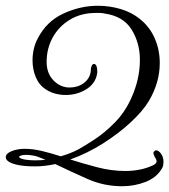

<svg xmlns="http://www.w3.org/2000/svg" viewBox="-50 -568 588 667"><path d="M374 79Q311 79 253.5 53.5Q196 28 142 2Q123 6 106 8Q89 10 72 10Q7 10 -19 -6Q-30 -13 -30 -22Q-30 -30 -22 -36Q-14 -42 -1 -46Q17 -51 36 -51Q64 -51 95.5 -43.5Q127 -36 161 -25Q175 -29 191 -35Q207 -41 222 -49Q244 -61 279 -84Q314 -107 349 -142.5Q384 -178 406 -227Q436 -293 436 -360Q436 -419 407 -465.5Q378 -512 313 -521Q305 -523 297.5 -523Q290 -523 282 -523Q232 -523 193.5 -500Q155 -477 133.5 -438.5Q112 -400 112 -353Q112 -313 136 -288.5Q160 -264 192 -264Q220 -264 240.5 -279Q261 -294 265 -318Q265 -332 268.5 -339Q272 -346 276 -346Q288 -346 288 -317Q284 -280 251.5 -259Q219 -238 178 -238Q161 -238 143 -242.5Q125 -247 110 -257Q86 -272 74.5 -299.5Q63 -327 63 -358Q63 -378 67.5 -398Q72 -418 82 -436Q112 -494 170.5 -521Q229 -548 290 -548Q331 -548 369.5 -536.5Q408 -525 436 -502Q470 -475 487.5 -435Q505 -395 505 -349Q505 -281 467 -217Q447 -183 404.5 -143.5Q362 -104 307.5 -69.5Q253 -35 194 -14Q238 0 287.5 13Q337 26 386 26Q410 26 434 21.5Q458 17 480 7Q494 1 494 -8Q494 -13 490.5 -18Q487 -23 485 -29Q483 -33 483 -36Q483 -42 491 -46Q501 -46 509.5 -34Q518 -22 518 -6Q518 0 517 6Q516 12 512 18Q494 49 455.5 64Q417 79 374 79ZM71 -11Q82 -11 92 -11.5Q102 -12 108 -13Q95 -18 84 -22.5Q73 -27 62 -28Q57 -29 52 -29.5Q47 -30 42 -30Q20 -30 16 -23Q16 -24 18 -20Q26 -15 41 -13Q56 -11 71 -11Z"/></svg>

Font: Gwendolyn
Style: Bold
Weight: 700
Designer: Robert E. Leuschke
Foundry: Robert E. Leuschke
Version: Version 1.010; ttfautohint (v1.8.3)